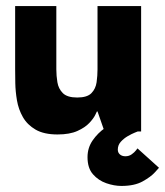

<svg xmlns="http://www.w3.org/2000/svg" viewBox="-20 -434 545 634"><path d="M170 10Q125 10 97.5 -6Q70 -22 55.5 -47.5Q41 -73 36 -102.5Q31 -132 30.5 -159.5Q30 -187 30 -206V-414H166V-205Q166 -184 169.5 -162.5Q173 -141 187.5 -126.5Q202 -112 235 -112Q268 -112 282 -126.5Q296 -141 299 -162.5Q302 -184 302 -205V-414H446V0H325L302 -66H300Q300 -66 294.5 -54.5Q289 -43 275 -28Q261 -13 235.5 -1.5Q210 10 170 10ZM381 180Q357 180 331 171Q305 162 287 141.5Q269 121 269 85Q269 54 286 29.5Q303 5 327.5 -12Q352 -29 376.5 -40.5Q401 -52 418 -57Q435 -62 435 -62V0Q435 0 425 4Q415 8 402 15.5Q389 23 379 34Q369 45 369 60Q369 70 376 76Q383 82 394 82Q406 82 415 75.5Q424 69 429 62.5Q434 56 434 56L505 120Q505 120 491.5 135Q478 150 451 165Q424 180 381 180Z"/></svg>

Font: Darker Grotesque Light Black
Style: Regular
Weight: 900
Version: Version 1.000;gftools[0.9.28]